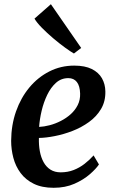

<svg xmlns="http://www.w3.org/2000/svg" viewBox="-20 -882 550 913"><path d="M450.5 -100Q437 -79.5 407.2 -53.5Q377.5 -27.5 334 -8.2Q290.5 11 235 11Q179.5 11 140.8 -8Q102 -27 78 -59.2Q54 -91.5 43.5 -131.5Q33 -171.5 33 -212.5Q33.5 -287.5 56.2 -352.2Q79 -417 119.5 -465.8Q160 -514.5 214.5 -542.2Q269 -570 333 -570Q384 -570 416.5 -553.8Q449 -537.5 464.8 -509.8Q480.5 -482 481 -447.5Q482 -400 460.5 -363.8Q439 -327.5 403.2 -301.8Q367.5 -276 325 -259.5Q282.5 -243 240.2 -234.8Q198 -226.5 165 -226Q164 -192 169.5 -162.5Q175 -133 187.5 -110.5Q200 -88 220.2 -75.2Q240.5 -62.5 268.5 -62.5Q302 -62.5 330.2 -73.5Q358.5 -84.5 382.2 -103Q406 -121.5 425 -143ZM305 -510.5Q271 -510.5 246.2 -488.2Q221.5 -466 204.5 -430.8Q187.5 -395.5 178 -355.2Q168.5 -315 166 -278.5Q189 -279.5 216 -286.5Q243 -293.5 269 -306.8Q295 -320 316 -338.8Q337 -357.5 349.5 -382.2Q362 -407 361 -437Q360 -473.5 345.5 -492Q331 -510.5 305 -510.5ZM331.5 -627.5Q316.5 -636 289.5 -655.5Q262.5 -675 233 -700Q203.5 -725 179 -750Q154.5 -775 144 -793.5L222 -862L366 -654Z"/></svg>

Font: Merriweather SemiBold
Style: Italic
Weight: 600
Italic angle: -7.8°
Version: Version 2.101